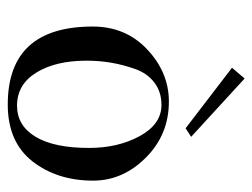

<svg xmlns="http://www.w3.org/2000/svg" viewBox="-99 -547 663 505"><g transform="rotate(90 232.5 -294.5)"><path d="M257.8 -7.8Q310.5 -7.8 339.8 -56.6Q369.1 -105.5 369.1 -197.3Q369.1 -273.4 337.9 -330.6Q306.6 -387.7 255.9 -387.7Q221.7 -387.7 197.3 -369.1Q172.9 -350.6 161.6 -318.8Q150.4 -287.1 145 -255.9Q139.6 -224.6 139.6 -190.4Q139.6 -109.4 170.9 -58.6Q202.1 -7.8 257.8 -7.8ZM247.1 -407.2Q334 -407.2 394.5 -346.7Q455.1 -286.1 455.1 -208Q455.1 -113.3 404.3 -48.3Q353.5 16.6 254.9 16.6Q49.8 16.6 49.8 -207Q49.8 -293.9 110.4 -350.6Q170.9 -407.2 247.1 -407.2ZM158.2 -573.2 186.5 -606.4 339.8 -465.8 317.4 -451.2Z"/></g></svg>

Font: Bentham
Style: Regular
Weight: 400
Version: Version 002.002